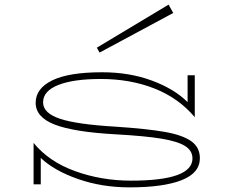

<svg xmlns="http://www.w3.org/2000/svg" viewBox="-20 -796 1021 829"><path d="M843 -113Q843 -49 764 -18Q685 13 539 13Q420 13 317 -23Q214 -59 156 -114V0H125V-179Q191 -98 304.5 -57Q418 -16 546 -16Q811 -16 811 -112Q811 -146 778.5 -166Q746 -186 676 -197.5Q606 -209 480 -216Q299 -226 216.5 -258Q134 -290 134 -352Q134 -414 205.5 -449Q277 -484 421 -484Q539 -484 636 -448Q733 -412 790 -355V-471H821V-290Q751 -373 646.5 -414Q542 -455 415 -455Q297 -455 231.5 -429Q166 -403 166 -354Q166 -308 238 -283.5Q310 -259 480 -249Q615 -240 691.5 -226.5Q768 -213 805.5 -186.5Q843 -160 843 -113ZM410 -569 728 -740 708 -776 398 -590Z"/></svg>

Font: BioRhyme Expanded ExtraLight
Style: Regular
Weight: 275
Width: 7
Designer: Aoife Mooney
Foundry: Aoife Mooney Type
Version: Version 1.001